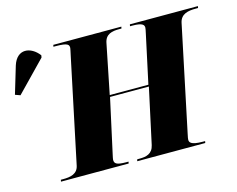

<svg xmlns="http://www.w3.org/2000/svg" viewBox="-251 -872 1263 1022"><g transform="rotate(-15 380.5 -361.0)"><path d="M-123 -500 37 -665 39 -677C-4 -734 -79 -745 -106 -660L-151 -510ZM-34 0H339L341 -10H328C274 -10 264 -20 264 -40C264 -44 266 -53 269 -67L335 -368H549L483 -63C473 -17 438 -10 402 -10H389L386 0H761L763 -10H750C683 -10 678 -27 678 -40C678 -44 679 -53 683 -70L805 -651C815 -697 855 -704 897 -704H910L912 -714H537L535 -704H548C607 -704 612 -689 612 -676C612 -671 610 -661 606 -643L549 -378H336L391 -651C400 -697 436 -704 475 -704H488L490 -714H115L113 -704H127C196 -704 198 -691 198 -675C198 -670 194 -656 189 -631L69 -61C60 -17 21 -10 -19 -10H-32Z"/></g></svg>

Font: Noto Serif Display Black
Style: Italic
Weight: 900
Italic angle: -12°
Designer: Monotype Design Team
Foundry: Monotype Imaging Inc.
Version: Version 2.009